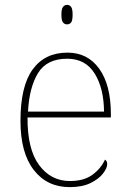

<svg xmlns="http://www.w3.org/2000/svg" viewBox="-20 -758 529 788"><path d="M266 10Q173 10 118.5 -60.5Q64 -131 64 -262Q64 -404 114 -473Q164 -542 257 -542Q340 -542 387.5 -475.5Q435 -409 435 -290V-276H93Q92 -146 140.5 -80.5Q189 -15 267 -15Q324 -15 359 -40.5Q394 -66 411 -103Q420 -97 420 -85Q420 -68 402.5 -45.5Q385 -23 351 -6.5Q317 10 266 10ZM407 -300Q406 -397 368 -457Q330 -517 256 -517Q172 -517 136 -458Q100 -399 95 -300ZM255 -658Q245 -658 238.5 -666Q232 -674 232 -698Q232 -721 238.5 -729.5Q245 -738 255 -738Q266 -738 272 -729.5Q278 -721 278 -698Q278 -674 272 -666Q266 -658 255 -658Z"/></svg>

Font: Noto Serif Tamil Thin
Style: Regular
Weight: 100
Designer: Indian Type Foundry, Tom Grace, and the Monotype Design Team
Foundry: Monotype Imaging Inc.
Version: Version 2.004; ttfautohint (v1.8.4.7-5d5b)